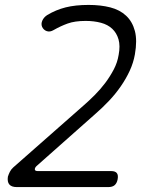

<svg xmlns="http://www.w3.org/2000/svg" viewBox="-20 -760 640 780"><path d="M48 0Q27 0 18 -10.5Q9 -21 12 -42Q15 -52 20 -62Q25 -72 34 -80L319 -331Q341 -350 364.5 -373.5Q388 -397 407.5 -423Q427 -449 442 -477.5Q457 -506 462 -537Q469 -574 461.5 -600Q454 -626 436 -643Q418 -660 390 -667.5Q362 -675 328 -675Q284 -675 255 -664.5Q226 -654 198 -638Q183 -629 170 -633.5Q157 -638 151 -651Q146 -663 152 -676.5Q158 -690 172 -699Q207 -720 246.5 -730Q286 -740 340 -740Q389 -740 428 -730Q467 -720 492.5 -696Q518 -672 528 -634Q538 -596 528 -539Q522 -505 507 -472.5Q492 -440 470.5 -409Q449 -378 422.5 -350Q396 -322 366 -296L128 -85Q121 -78 121.5 -71.5Q122 -65 134 -65H432Q448 -65 454.5 -57Q461 -49 458 -32Q455 -16 446 -8Q437 0 420 0Z"/></svg>

Font: Maple Mono ExtraLight
Style: Italic
Weight: 275
Italic angle: -10°
Monospace: yes
Designer: subframe7536
Version: Version 7.000